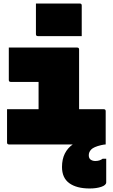

<svg xmlns="http://www.w3.org/2000/svg" viewBox="-20 -820 640 1090"><path d="M184 -800H433Q444 -800 444 -789V-615H195Q184 -615 184 -626ZM20 -200H199V-355H41Q30 -355 30 -366V-550H418Q429 -550 429 -539V-200H569Q580 -200 580 -189V0Q576 0 569.5 1Q563 2 554 4Q512 14 498 28.5Q484 43 484 61Q484 79 495 86.5Q506 94 521 94Q546 94 563 81H583V215Q583 231 555.5 240.5Q528 250 489 250Q415 250 373.5 220Q332 190 332 128Q332 84 348 52Q364 20 393 0H31Q20 0 20 -11Z"/></svg>

Font: Recursive Mn Lnr St XBk
Style: Regular
Weight: 1000
Monospace: yes
Version: Version 1.079;hotconv 1.0.112;makeotfexe 2.5.65598; ttfautoh